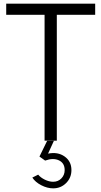

<svg xmlns="http://www.w3.org/2000/svg" viewBox="-20 -771 554 1051"><path d="M14 -751H501V-690H291V-1H224V-690H14ZM243 70Q296 59 333.5 85.5Q371 112 371 160Q371 202 342 231Q313 260 271 260Q239 260 206 243Q173 226 157 201L189 185Q202 201 225.5 212.5Q249 224 271 224Q298 224 316 205.5Q334 187 334 160Q334 122 303 107Q272 92 227 108L196 86L238 0H275Z"/></svg>

Font: Orkney Light
Style: Regular
Weight: 300
Designer: Samuel Oakes and Alfredo Marco Pradil
Foundry: Alfredo Marco Pradil
Version: 1.0; ttfautohint (v1.5)